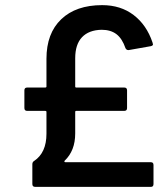

<svg xmlns="http://www.w3.org/2000/svg" viewBox="-20 -728 650 748"><path d="M106 -11V-88Q106 -97 113 -101Q161 -133 161 -207V-292Q161 -296 156 -296H86Q75 -296 75 -307V-376Q75 -387 86 -387H156Q161 -387 161 -391V-499Q161 -598 218.5 -653Q276 -708 378 -708Q450 -708 500.5 -669.5Q551 -631 574 -563L576 -555Q576 -550 567 -548L482 -533H479Q473 -533 469 -540Q456 -578 433.5 -595Q411 -612 376 -612Q326 -611 299.5 -583Q273 -555 273 -501V-391Q273 -387 277 -387H464Q475 -387 475 -376V-307Q475 -296 464 -296H277Q273 -296 273 -292V-208Q273 -141 232 -102Q230 -100 231 -98Q232 -96 235 -96H568Q578 -96 578 -85V-11Q578 0 568 0H117Q106 0 106 -11Z"/></svg>

Font: Barlow GEO Semi Bold
Style: Regular
Weight: 600
Designer: Jeremy Tribby
Foundry: Tribby Type
Version: Version 1.408